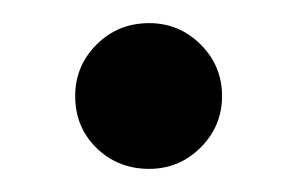

<svg xmlns="http://www.w3.org/2000/svg" viewBox="-20 -473 257 166"><path d="M109 -327Q82 -327 63.5 -345Q45 -363 45 -390Q45 -416 63.5 -434.5Q82 -453 109 -453Q135 -453 153.5 -434.5Q172 -416 172 -390Q172 -364 153.5 -345.5Q135 -327 109 -327Z"/></svg>

Font: GFS Neohellenic Rg
Style: Regular
Weight: 400
Designer: Takis Katsoulidis and George D. Matthiopoulos
Foundry: Takis Katsoulidis and George D. Matthiopoulos
Version: Version 1.0